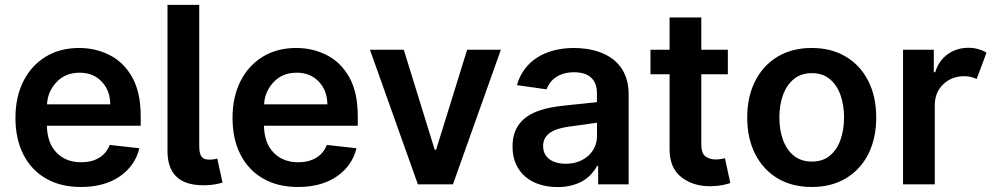

<svg xmlns="http://www.w3.org/2000/svg" viewBox="-20 -747 4022 778"><path d="M307.5 10.7Q225.5 10.7 166 -23.8Q106.5 -58.2 74.6 -121.1Q42.6 -183.9 42.6 -269.5Q42.6 -353.7 74.6 -417.4Q106.5 -481.2 164.6 -516.9Q222.7 -552.6 300.8 -552.6Q367.9 -552.6 424.7 -523.6Q481.5 -494.7 515.8 -433.8Q550.1 -372.9 550.1 -277V-237.6H170.1Q171.2 -167.6 209 -128.6Q246.8 -89.5 309.3 -89.5Q350.9 -89.5 381.2 -107.4Q411.6 -125.4 424.7 -159.8L544.7 -146.3Q527.7 -75.3 465.4 -32.3Q403.1 10.7 307.5 10.7ZM426.8 -324.2Q426.5 -380 392.2 -416.2Q358 -452.4 302.6 -452.4Q245 -452.4 209.2 -414.4Q173.3 -376.4 170.5 -324.2Z M812.1 3.6H803.3Q658.7 3.6 658.7 -135.3V-727.3H787.3V-156.2Q787.3 -125.7 796.2 -112.9Q805 -100.1 828.1 -100.1H829.2Q842 -100.5 848.7 -101.7Q855.5 -103 860.4 -104.4L881.7 -7.1Q870.7 -3.6 853.7 -0.4Q836.6 2.8 812.1 3.6Z M1187.1 10.7Q1105.1 10.7 1045.6 -23.8Q986.2 -58.2 954.2 -121.1Q922.2 -183.9 922.2 -269.5Q922.2 -353.7 954.2 -417.4Q986.2 -481.2 1044.2 -516.9Q1102.3 -552.6 1180.4 -552.6Q1247.5 -552.6 1304.3 -523.6Q1361.2 -494.7 1395.4 -433.8Q1429.7 -372.9 1429.7 -277V-237.6H1049.7Q1050.8 -167.6 1088.6 -128.6Q1126.4 -89.5 1188.9 -89.5Q1230.5 -89.5 1260.8 -107.4Q1291.2 -125.4 1304.3 -159.8L1424.4 -146.3Q1407.3 -75.3 1345 -32.3Q1282.7 10.7 1187.1 10.7ZM1306.5 -324.2Q1306.1 -380 1271.8 -416.2Q1237.6 -452.4 1182.2 -452.4Q1124.6 -452.4 1088.8 -414.4Q1052.9 -376.4 1050.1 -324.2Z M1815.3 0H1673.3L1479 -545.5H1616.1L1741.5 -140.3H1747.2L1872.9 -545.5H2009.6Z M2239.3 11Q2200.3 11 2166.9 0.5Q2133.5 -9.9 2109 -30.7Q2084.5 -51.5 2070.7 -82.2Q2056.8 -112.9 2056.8 -153.1Q2056.8 -183.9 2064.8 -207.4Q2072.8 -230.8 2087 -248.2Q2101.2 -265.6 2120.7 -277.9Q2140.3 -290.1 2163.2 -298.3Q2186.1 -306.5 2211.8 -311.3Q2237.6 -316.1 2263.8 -318.9L2398.8 -333.1V-370Q2398.8 -410.5 2375.2 -432.4Q2351.6 -454.2 2306.5 -454.2Q2283 -454.2 2264.4 -448.7Q2245.7 -443.2 2231.9 -433.6Q2218 -424 2208.8 -411.4Q2199.6 -398.8 2194.6 -384.9L2074.6 -402Q2085.2 -439.3 2106.5 -467.5Q2127.8 -495.7 2157.8 -514.6Q2187.9 -533.4 2225.3 -543Q2262.8 -552.6 2305.8 -552.6Q2331.7 -552.6 2358.3 -548.7Q2384.9 -544.7 2409.4 -536Q2433.9 -527.3 2455.4 -513Q2476.9 -498.6 2492.9 -477.8Q2508.9 -457 2518.1 -429Q2527.3 -400.9 2527.3 -365.1V0H2403.8V-74.9H2399.5Q2390.6 -57.9 2376.6 -42.3Q2362.6 -26.6 2342.7 -14.7Q2322.8 -2.8 2297.1 4.1Q2271.3 11 2239.3 11ZM2272.7 -83.5Q2301.8 -83.5 2325.1 -92.5Q2348.4 -101.6 2364.9 -116.8Q2381.4 -132.1 2390.3 -152.5Q2399.1 -172.9 2399.1 -195.7V-249.6L2281.2 -233.3Q2259.6 -230.1 2241.3 -224.4Q2223 -218.8 2209.5 -209.5Q2196 -200.3 2188.4 -187Q2180.8 -173.7 2180.8 -155.2Q2180.8 -137.4 2187.5 -124.1Q2194.2 -110.8 2206.5 -101.7Q2218.8 -92.7 2235.6 -88.1Q2252.5 -83.5 2272.7 -83.5Z M2863.6 7.5H2855.8Q2788.7 7.5 2742.2 -28.1Q2693.2 -65.3 2693.2 -141.7V-446H2615.8V-545.5H2693.2V-676.1H2821.7V-545.5H2929.3V-446H2821.7V-164.1Q2821.7 -125.4 2838.8 -113.1Q2855.8 -100.9 2880 -100.9Q2892 -100.9 2902.2 -102.6Q2912.3 -104.4 2917.6 -105.8L2939.3 -5.3Q2929 -1.8 2910 2.5Q2891 6.7 2863.6 7.5Z M3269.2 10.7Q3189.3 10.7 3130.7 -24.5Q3072.1 -59.7 3040 -123Q3007.8 -186.4 3007.8 -270.6Q3007.8 -355.1 3040 -418.5Q3072.1 -481.9 3130.7 -517.2Q3189.3 -552.6 3269.2 -552.6Q3349.1 -552.6 3407.8 -517.2Q3466.6 -481.9 3498.6 -418.5Q3530.5 -355.1 3530.5 -270.6Q3530.5 -186.4 3498.6 -123Q3466.6 -59.7 3407.8 -24.5Q3349.1 10.7 3269.2 10.7ZM3269.9 -92.3Q3313.6 -92.3 3342.5 -116.1Q3371.4 -139.9 3385.8 -180.6Q3400.2 -221.2 3400.2 -271Q3400.2 -321 3385.8 -361.7Q3371.4 -402.3 3342.5 -426.5Q3313.6 -450.6 3269.9 -450.6Q3225.9 -450.6 3196.6 -426.5Q3167.3 -402.3 3152.7 -361.7Q3138.1 -321 3138.1 -271Q3138.1 -221.2 3152.7 -180.6Q3167.3 -139.9 3196.6 -116.1Q3225.9 -92.3 3269.9 -92.3Z M3767.8 0H3639.2V-545.5H3763.8V-454.5H3769.5Q3784.4 -502.1 3820.7 -527.7Q3856.9 -553.3 3904.1 -553.3Q3926.1 -553.3 3944.6 -547.9Q3963.1 -542.6 3977.3 -533.4L3937.5 -426.8Q3927.2 -431.8 3914.8 -435Q3902.3 -438.2 3886.7 -438.2Q3836.3 -438.2 3802 -405.4Q3767.8 -372.5 3767.8 -320.7Z"/></svg>

Font: Linik Sans SemiBold
Style: Regular
Weight: 600
Designer: Rasmus Andersson (font), Cristiano Sobral (main changes)
Foundry: rsms
Version: Version 3.018;June 1, 2022;FontCreator 14.0.0.2814 64-bit; t